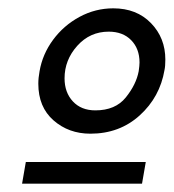

<svg xmlns="http://www.w3.org/2000/svg" viewBox="-20 -743 417 461"><path d="M72 -542Q72 -486 108.5 -454Q145 -422 197 -422Q267 -422 315.5 -466Q364 -510 375 -575Q377 -584 377 -600Q377 -652 342.5 -687.5Q308 -723 252 -723Q209 -723 171 -702.5Q133 -682 107.5 -647.5Q82 -613 75 -572Q72 -556 72 -542ZM33 -302H321L330 -354H42ZM209 -478Q175 -478 155 -499.5Q135 -521 135 -555Q135 -599 165.5 -633Q196 -667 241 -667Q275 -667 295 -646.5Q315 -626 315 -593Q315 -586 313 -572Q307 -540 282 -509Q257 -478 209 -478Z"/></svg>

Font: Geom
Style: Italic
Weight: 400
Italic angle: -10°
Version: Version 1.102